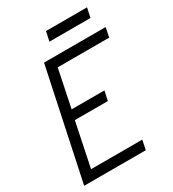

<svg xmlns="http://www.w3.org/2000/svg" viewBox="-226 -1089 1094 1212"><g transform="rotate(-30 321.0 -483.0)"><path d="M24 0 193.5 -800H642.5L628.5 -731H201L264 -783L187 -410.5L145 -457.5H436L421 -388.5H128.5L190 -435.5L104.5 -22L68 -69H487.5L473 0ZM289 -897.5 304 -966.5H603L588 -897.5Z"/></g></svg>

Font: Victor Mono Thin
Style: Italic
Weight: 100
Italic angle: -12°
Monospace: yes
Designer: Rune Bjørnerås
Version: Version 1.561;gftools[0.9.30]